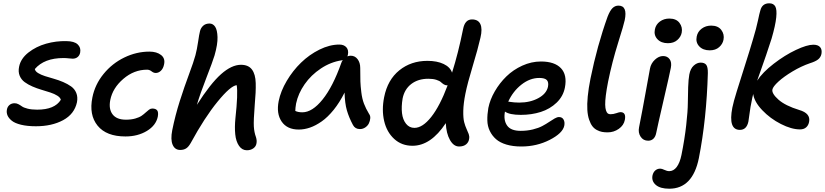

<svg xmlns="http://www.w3.org/2000/svg" viewBox="-20 -836 5020 1168"><path d="M198.2 -67.9Q146 -67.9 108.2 -77.1Q70.3 -86.4 51.5 -101.8Q32.7 -117.2 25.6 -134Q18.6 -150.9 22 -168.9Q24.9 -186.5 37.6 -197.3Q50.3 -208 68.8 -208Q81.1 -208 92.5 -201.9Q104 -195.8 114 -188.5Q124 -181.2 147.9 -175Q171.9 -168.9 206.1 -168.9Q313 -168.9 350.1 -229Q346.7 -242.7 328.9 -253.9Q311 -265.1 286.4 -273.2Q261.7 -281.2 232.9 -289.8Q204.1 -298.3 177.5 -309.8Q150.9 -321.3 130.1 -336.4Q109.4 -351.6 99.6 -375.5Q89.8 -399.4 96.2 -430.2Q106 -479.5 152.8 -516.4Q199.7 -553.2 260.5 -570.3Q321.3 -587.4 383.8 -585.9Q432.1 -585.4 452.6 -565.9Q473.1 -546.4 467.8 -517.1Q464.8 -499.5 452.6 -489.3Q440.4 -479 421.9 -479Q414.1 -479 397.9 -481Q381.8 -482.9 366.2 -482.9Q249 -482.9 191.9 -416Q194.3 -402.3 211.7 -391.6Q229 -380.9 253.7 -373Q278.3 -365.2 307.6 -356.9Q336.9 -348.6 364.3 -336.9Q391.6 -325.2 412.8 -310.1Q434.1 -294.9 444.1 -270.3Q454.1 -245.6 448.2 -213.9Q432.6 -142.1 364 -105Q295.4 -67.9 198.2 -67.9Z M743.2 -5.9Q627 -5.9 573.7 -71.5Q520.5 -137.2 542 -243.2Q557.6 -321.8 609.9 -386Q662.1 -450.2 736.1 -486.1Q810.1 -522 889.2 -522Q933.6 -522 960 -501.2Q986.3 -480.5 978 -443.8Q973.1 -419.4 959 -405.8Q944.8 -392.1 927.2 -392.1Q914.6 -392.1 901.9 -402.1Q889.2 -412.1 875 -412.1Q795.4 -412.1 730.5 -356.4Q665.5 -300.8 650.9 -228Q640.1 -172.9 664.8 -140.4Q689.5 -107.9 746.1 -107.9Q778.3 -107.9 803 -115Q827.6 -122.1 841.6 -131.8Q855.5 -141.6 866.2 -151.6Q877 -161.6 886.5 -168.7Q896 -175.8 906.2 -175.8Q927.7 -175.8 936.3 -164.3Q944.8 -152.8 939.9 -126Q928.7 -72.8 873.3 -39.3Q817.9 -5.9 743.2 -5.9Z M1076.2 76.2Q1043.9 76.2 1030.3 44.7Q1016.6 13.2 1027.8 -43.9Q1045.9 -133.8 1073.7 -221.2Q1101.6 -308.6 1129.9 -384.3Q1158.2 -460 1168.9 -500Q1178.2 -534.7 1185.1 -581.8Q1191.9 -628.9 1196.8 -647Q1201.7 -666.5 1216.3 -679.7Q1231 -692.9 1254.9 -692.9Q1276.4 -692.4 1289.1 -672.9Q1301.8 -653.3 1303.2 -610.4Q1304.7 -567.4 1285.2 -499Q1273.9 -461.4 1235.4 -362.5Q1196.8 -263.7 1177.7 -198.2Q1260.3 -327.6 1324.7 -384.8Q1389.2 -441.9 1445.8 -441.9Q1491.2 -441.9 1512.7 -413.1Q1534.2 -384.3 1535.6 -330.6Q1537.1 -276.9 1529.8 -200.2Q1522 -101.6 1524.2 -66.2Q1526.4 -30.8 1537.1 -2Q1543.9 19.5 1540 37.1Q1537.1 55.2 1520.8 66.7Q1504.4 78.1 1481.9 78.1Q1452.6 78.1 1434.1 51.3Q1415.5 24.4 1411.1 -18.8Q1406.7 -62 1412.1 -116.2Q1428.7 -267.6 1419.9 -317.9Q1382.3 -314 1303.5 -217.5Q1224.6 -121.1 1140.1 34.2Q1126.5 58.1 1111.8 67.1Q1097.2 76.2 1076.2 76.2Z M1797.4 -47.9Q1726.6 -47.9 1693.4 -96.4Q1660.2 -145 1675.3 -221.2Q1687.5 -281.7 1724.4 -344Q1761.2 -406.2 1811.3 -454.8Q1861.3 -503.4 1923.3 -534.2Q1985.4 -564.9 2044.4 -564.9Q2072.3 -564.9 2087.2 -548.1Q2102.1 -531.2 2096.2 -502L2093.3 -493.2Q2105 -497.1 2113.3 -497.1Q2139.6 -497.1 2155.5 -475.8Q2171.4 -454.6 2171.4 -422.9Q2171.4 -366.2 2172.4 -340.1Q2173.3 -314 2178 -274.9Q2182.6 -235.8 2194.1 -205.6Q2205.6 -175.3 2225.1 -143.1Q2233.9 -131.8 2232.4 -116Q2231 -100.1 2224.1 -85.7Q2217.3 -71.3 2202.4 -61Q2187.5 -50.8 2169.4 -50.8Q2140.6 -50.8 2127.4 -75.2Q2103 -120.6 2090.3 -164.3Q2077.6 -208 2076.2 -272.9Q2045.9 -212.4 2009.8 -167.7Q1973.6 -123 1937 -97.4Q1900.4 -71.8 1865.7 -59.8Q1831.1 -47.9 1797.4 -47.9ZM1781.2 -206.1Q1776.4 -177.7 1776.4 -161.1Q1793.5 -152.8 1819.3 -152.8Q1879.9 -152.8 1942.6 -231Q2005.4 -309.1 2056.2 -453.1Q2059.1 -462.4 2065.4 -470.2Q2064.5 -470.2 2062.3 -469.7Q2060.1 -469.2 2059.1 -469.2Q1991.7 -459 1931.9 -419.2Q1872.1 -379.4 1833 -323.2Q1793.9 -267.1 1781.2 -206.1Z M2489.3 50.8Q2423.3 50.8 2377.9 9Q2332.5 -32.7 2316.9 -100.1Q2301.3 -167.5 2316.9 -245.1Q2337.9 -350.6 2409.2 -408.2Q2480.5 -465.8 2580.1 -465.8Q2638.7 -465.8 2678.7 -446.8Q2718.8 -427.7 2730 -394Q2768.1 -514.6 2796.9 -658.2Q2808.1 -717.8 2851.1 -717.8Q2889.2 -717.8 2902.3 -689.2Q2915.5 -660.6 2902.8 -606.9Q2887.2 -538.1 2855.5 -433.6Q2823.7 -329.1 2811 -265.1Q2799.3 -206.5 2798.3 -161.9Q2797.4 -117.2 2803.7 -93Q2810.1 -68.8 2818.1 -51.8Q2826.2 -34.7 2831.3 -20.5Q2836.4 -6.3 2834 7.8Q2831.5 28.8 2815.7 42Q2799.8 55.2 2772.9 55.2Q2739.7 55.2 2717.3 15.6Q2694.8 -23.9 2691.9 -86.9Q2601.1 50.8 2489.3 50.8ZM2429.2 -236.8Q2420.9 -187.5 2425.5 -147.7Q2430.2 -107.9 2450.2 -83Q2470.2 -58.1 2501 -58.1Q2550.8 -58.1 2603.5 -124.8Q2656.2 -191.4 2703.1 -316.9H2699.2Q2688.5 -316.9 2679 -323.2Q2669.4 -329.6 2661.6 -336.9Q2653.8 -344.2 2634 -350.6Q2614.3 -356.9 2585.9 -356.9Q2523.4 -356.9 2481.9 -325Q2440.4 -293 2429.2 -236.8Z M3151.4 55.2Q3100.1 55.2 3060.8 43.5Q3021.5 31.7 2997.6 10.7Q2973.6 -10.3 2959.5 -39.6Q2945.3 -68.8 2944.6 -104Q2943.8 -139.2 2950.7 -179.2Q2960.9 -230 2990 -280.3Q3019 -330.6 3060.5 -371.1Q3102.1 -411.6 3157.5 -436.8Q3212.9 -461.9 3270.5 -461.9Q3354 -461.9 3392.6 -420.9Q3431.2 -379.9 3416.5 -303.2Q3406.2 -250 3366 -211.4Q3325.7 -172.9 3269.8 -155Q3213.9 -137.2 3148.4 -137.2Q3079.6 -137.2 3051.8 -157.2Q3042 -105.5 3064.5 -72.8Q3086.9 -40 3147.5 -40Q3187 -40 3221.7 -48.6Q3256.3 -57.1 3279.5 -69.6Q3302.7 -82 3321 -94.5Q3339.4 -106.9 3354.5 -115.5Q3369.6 -124 3380.4 -124Q3399.9 -124 3408.4 -108.6Q3417 -93.3 3412.6 -70.8Q3402.8 -25.4 3324 14.9Q3245.1 55.2 3151.4 55.2ZM3260.7 -361.8Q3203.6 -361.8 3152.1 -321.3Q3100.6 -280.8 3071.8 -217.8Q3076.2 -217.3 3086.2 -215.8Q3096.2 -214.4 3109.4 -213.1Q3122.6 -211.9 3138.7 -211.9Q3205.1 -211.9 3254.6 -238.8Q3304.2 -265.6 3313.5 -308.1Q3318.8 -335.9 3306.6 -348.9Q3294.4 -361.8 3260.7 -361.8Z M3676.3 -30.8Q3657.7 -30.8 3642.3 -33.7Q3627 -36.6 3610.8 -45.2Q3594.7 -53.7 3583.5 -68.4Q3572.3 -83 3563.7 -108.2Q3555.2 -133.3 3553 -167Q3550.8 -200.7 3555.4 -249.5Q3560.1 -298.3 3572.3 -358.9Q3612.8 -558.1 3676.3 -734.9Q3690.4 -771 3705.8 -786.4Q3721.2 -801.8 3742.2 -801.8Q3798.8 -801.8 3780.3 -712.9Q3775.9 -689.5 3739.7 -574Q3703.6 -458.5 3679.2 -338.9Q3669.9 -291.5 3665.5 -256.1Q3661.1 -220.7 3661.6 -199Q3662.1 -177.2 3666.5 -164.1Q3670.9 -150.9 3677.2 -146Q3683.6 -141.1 3693.4 -141.1Q3711.4 -141.1 3729.2 -147.5Q3747.1 -153.8 3754.4 -153.8Q3790 -153.8 3781.2 -106.9Q3774.9 -73.7 3744.4 -52.2Q3713.9 -30.8 3676.3 -30.8Z M4043 -573.2Q4002 -573.2 3979.2 -597.7Q3956.5 -622.1 3963.9 -657.2Q3969.7 -687 3994.4 -705.1Q4019 -723.1 4051.8 -723.1Q4093.8 -723.1 4113.5 -696.8Q4133.3 -670.4 4127 -637.2Q4122.1 -611.8 4100.3 -592.5Q4078.6 -573.2 4043 -573.2ZM3922.9 20Q3893.1 20 3877 -4.6Q3860.8 -29.3 3867.7 -62Q3889.6 -172.9 3908.2 -276.9Q3926.8 -380.9 3934.1 -418.9Q3939.9 -450.2 3963.9 -472.7Q3987.8 -495.1 4013.7 -495.1Q4039.6 -495.1 4053.5 -476.1Q4067.4 -457 4061 -423.8Q4054.2 -387.7 4016.8 -226.6Q3979.5 -65.4 3971.7 -25.9Q3967.3 -3.9 3954.6 8.1Q3941.9 20 3922.9 20Z M4297.4 -529.8Q4256.3 -529.8 4233.6 -554.2Q4210.9 -578.6 4218.3 -613.8Q4224.1 -643.6 4248.8 -661.9Q4273.4 -680.2 4306.2 -680.2Q4348.1 -680.2 4367.9 -653.8Q4387.7 -627.4 4381.3 -594.2Q4376.5 -568.4 4354.7 -549.1Q4333 -529.8 4297.4 -529.8ZM4051.3 312Q3996.6 312 3969.7 289.1Q3942.9 266.1 3949.2 231.9Q3953.6 211.9 3966.3 200.9Q3979 189.9 3996.6 189.9Q4006.3 189.9 4022 197.5Q4037.6 205.1 4051.3 205.1Q4077.6 205.1 4096.7 179.7Q4115.7 154.3 4125.5 106.9Q4145 10.3 4154.5 -75.2Q4164.1 -160.6 4164.3 -209.2Q4164.6 -257.8 4166.3 -305.7Q4168 -353.5 4173.3 -382.8Q4180.2 -418.9 4200.2 -437Q4220.2 -455.1 4242.2 -455.1Q4265.6 -455.1 4276.1 -441.9Q4286.6 -428.7 4286.1 -391.1Q4278.3 -112.3 4231.4 126Q4193.8 312 4051.3 312Z M4481 -45.9Q4408.7 -45.9 4435.1 -181.2Q4441.9 -215.8 4462.2 -281Q4482.4 -346.2 4512.2 -439.5Q4542 -532.7 4561 -598.1Q4581.1 -664.1 4590.8 -710.9Q4600.6 -757.8 4605 -771Q4615.7 -815.9 4659.7 -815.9Q4685.5 -815.9 4696.3 -796.9Q4707 -777.8 4702.1 -730Q4697.3 -682.1 4673.8 -601.1Q4656.7 -548.3 4640.6 -500.7Q4624.5 -453.1 4608.4 -408.7Q4592.3 -364.3 4585.9 -345.2Q4619.1 -396 4686.8 -448.2Q4754.4 -500.5 4821.8 -532.2Q4889.2 -564 4927.7 -564Q4956.1 -564 4969 -549.3Q4981.9 -534.7 4977.1 -507.8Q4972.7 -487.3 4956.8 -474.6Q4940.9 -461.9 4906.7 -451.2Q4854 -433.1 4801 -401.4Q4748 -369.6 4715.1 -339.4Q4682.1 -309.1 4678.7 -291Q4674.3 -266.6 4715.8 -229.7Q4757.3 -192.9 4841.8 -167Q4912.6 -146.5 4901.9 -94.2Q4897.9 -73.2 4883.8 -61Q4869.6 -48.8 4846.7 -48.8Q4794.9 -48.8 4730.2 -81.8Q4665.5 -114.7 4616.9 -165.8Q4568.4 -216.8 4562 -264.2Q4555.7 -239.7 4551.8 -216.8Q4545.4 -188.5 4540.5 -150.4Q4535.6 -112.3 4532.7 -96.2Q4522 -45.9 4481 -45.9Z"/></svg>

Font: Shantell Sans Bouncy
Style: Italic
Weight: 500
Italic angle: -11.31°
Designer: Stephen Nixon, Anya Danilova, Shantell Martin
Foundry: Arrow Type
Version: Version 1.006;[9816181b4]